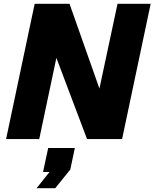

<svg xmlns="http://www.w3.org/2000/svg" viewBox="-20 -730 811 1008"><path d="M12 0H186L276 -426L437 0H621L771 -710H597L502 -265L345 -710H162ZM172 258H270L349 160L373 47H233L206 173H240Z"/></svg>

Font: Geist ExtraBold
Style: Italic
Weight: 800
Italic angle: -12°
Designer: Basement.studio, Andrés Briganti, Mateo Zaragoza
Foundry: Basement.studio, Vercel, Andrés Briganti, Guido Ferreyra, Mateo Zaragoza
Version: Version 1.500